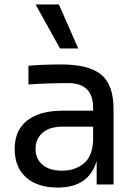

<svg xmlns="http://www.w3.org/2000/svg" viewBox="-20 -830 615 864"><path d="M332 -612H250L140 -810H245ZM240 14Q149 14 97.5 -31.5Q46 -77 46 -160Q46 -244 102.5 -288Q159 -332 264 -332H399V-345Q399 -456 287 -456Q196 -456 108 -450V-534Q172 -540 255 -540Q380 -540 435.5 -494Q491 -448 491 -338V0H415V-106Q380 14 240 14ZM399 -198V-260H260Q203 -260 171.5 -232.5Q140 -205 140 -160Q140 -115 171.5 -88.5Q203 -62 260 -62Q317 -62 356.5 -94Q396 -126 399 -198Z"/></svg>

Font: Sora
Style: Regular
Weight: 400
Designer: Jonathan Barnbrook, Julián Moncada
Foundry: Barnbrook Fonts
Version: Version 2.000